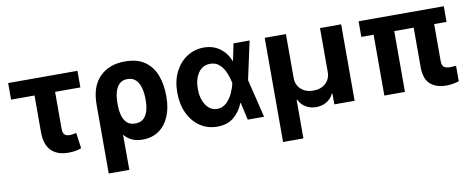

<svg xmlns="http://www.w3.org/2000/svg" viewBox="-64 -850 3345 1349"><g transform="rotate(-10 1608.0 -175.0)"><path d="M528.1 -545.5V-427.2H347.7V-165.5Q347.7 -133.2 360.4 -121.8Q373.2 -110.4 394.9 -110.4Q411.6 -110.4 421.9 -112.7Q432.2 -115.1 443.9 -117.5L459.2 -5.7Q436.4 3.2 415 6.6Q393.5 9.9 365.1 9.9Q287.3 9.9 244.1 -33.7Q201 -77.4 201 -166.2V-427.2H33.7V-545.5Z M619.3 203.1V-288.4Q619.3 -416.9 686.4 -484.7Q753.6 -552.6 866.8 -552.6Q956.3 -552.6 1010.1 -513.7Q1063.9 -474.8 1087.9 -409.8Q1111.9 -344.8 1111.9 -267V-257.1Q1111.9 -176.8 1085.9 -116.8Q1060 -56.8 1011.9 -23.4Q963.8 9.9 896.3 9.9Q851.9 9.9 820.1 -5.1Q788.4 -20.2 765.6 -47.9L766.3 203.1ZM765.3 -251.8Q766 -219.1 774.3 -186.6Q782.7 -154.1 804 -132.3Q825.3 -110.4 864.7 -110.4Q903.8 -110.4 925.6 -132.1Q947.4 -153.8 956.1 -187.5Q964.8 -221.2 964.5 -257.1V-267Q964.5 -310.4 954.9 -346.9Q945.3 -383.5 922.9 -405.5Q900.6 -427.6 862.6 -427.6Q827.1 -427.6 805.6 -406.6Q784.1 -385.7 774.7 -350.9Q765.3 -316.1 765.3 -274.5Z M1427.2 11.4Q1358.7 11 1305.6 -25.2Q1252.5 -61.4 1222.3 -125.4Q1192.1 -189.3 1192.1 -272.7Q1192.1 -355.8 1223.5 -418.9Q1255 -481.9 1308.9 -517.2Q1362.9 -552.6 1429.7 -552.6Q1495.7 -552.6 1543.5 -517.8Q1591.3 -483 1614 -424.7H1616.5L1641.7 -545.5H1756.4L1697.1 -272.7L1763.5 0H1647L1618.6 -124.3H1615.8Q1593.8 -66.4 1547.6 -27.3Q1501.4 11.7 1427.2 11.4ZM1584.9 -272.7 1584.5 -274.1Q1577.4 -310 1562.3 -346.6Q1547.2 -383.2 1521 -407.7Q1494.7 -432.2 1454.2 -432.2Q1400.2 -432.2 1369.5 -387.6Q1338.8 -343 1338.8 -273.8Q1338.8 -203.5 1369.5 -157.5Q1400.2 -111.5 1449.6 -111.5Q1487.6 -111.5 1515.3 -137.3Q1543 -163 1560.2 -200.1Q1577.4 -237.2 1584.5 -271.3Z M1864 197.8V-545.5H2015.3V-232.2Q2015.6 -182.9 2049.2 -151.8Q2082.7 -120.7 2136.7 -120.7Q2191.4 -120.7 2225 -151.8Q2258.5 -182.9 2258.5 -232.2V-545.5H2409.4V0H2264.6V-77.4H2260.3Q2244 -41.9 2210.9 -22.5Q2177.9 -3.2 2136.7 -3.2Q2095.9 -3.2 2063 -22.5Q2030.2 -41.9 2013.5 -77.4H2009.2V197.8Z M3141.7 -545.5V-433.9H3053.3V-170.8Q3053.6 -138.1 3068 -127.1Q3082.4 -116.1 3111.2 -116.1Q3123.6 -116.1 3134.6 -117.2Q3145.6 -118.3 3153.8 -119V-7.8Q3134.9 -2.1 3112.2 2.1Q3089.5 6.4 3063.2 6.4Q2991.5 6.4 2949.6 -30.5Q2907.7 -67.5 2907.3 -152.7V-433.9H2768.5V0H2621.4V-433.9H2533.7V-545.5Z"/></g></svg>

Font: Inter Zeller
Style: Bold
Weight: 700
Designer: Rasmus Andersson; Joe Bland
Foundry: zeller
Version: Version 3.015;git-dec3a8cb1